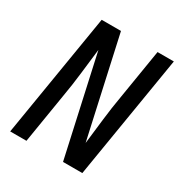

<svg xmlns="http://www.w3.org/2000/svg" viewBox="-171 -863 942 991"><g transform="rotate(30 300.0 -367.5)"><path d="M29 0 150 -735H265L396 -143Q405 -218 413.5 -292.5Q422 -367 435 -441L483 -735H580L459 0H344L213 -592Q204 -517 195.5 -442.5Q187 -368 174 -294L126 0Z"/></g></svg>

Font: Iosevka Aile Medium
Style: Italic
Weight: 500
Italic angle: -9°
Designer: Belleve Invis
Foundry: Belleve Invis
Version: Version 31.1.0; ttfautohint (v1.8.4)